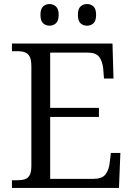

<svg xmlns="http://www.w3.org/2000/svg" viewBox="-20 -929 658 949"><path d="M39 0V-38H65Q87 -38 102.5 -43Q118 -48 126.5 -63Q135 -78 135 -109V-601Q135 -634 126.5 -649.5Q118 -665 103 -670.5Q88 -676 65 -676H39V-714H536L541 -541H494L490 -591Q486 -627 470 -648Q454 -669 413 -669H228V-396H469V-351H228V-45H442Q484 -45 501 -66.5Q518 -88 522 -123L528 -173H575L568 0ZM410 -802Q391 -802 378 -814Q365 -826 365 -856Q365 -885 378 -897Q391 -909 410 -909Q429 -909 442 -897Q455 -885 455 -856Q455 -826 442 -814Q429 -802 410 -802ZM225 -802Q206 -802 193 -814Q180 -826 180 -856Q180 -885 193 -897Q206 -909 225 -909Q243 -909 256.5 -897Q270 -885 270 -856Q270 -826 256.5 -814Q243 -802 225 -802Z"/></svg>

Font: Noto Serif Hentaigana EL
Style: Regular
Weight: 400
Designer: Kazuhiro Yamada
Foundry: nipponia
Version: Version 1.000